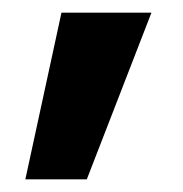

<svg xmlns="http://www.w3.org/2000/svg" viewBox="-20 -160 289 303"><path d="M20 123 77 -140H219L117 123Z"/></svg>

Font: DM Sans 28pt Black
Style: Regular
Weight: 900
Version: Version 4.004;gftools[0.9.30]